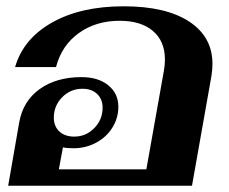

<svg xmlns="http://www.w3.org/2000/svg" viewBox="-20 -590 727 610"><path d="M41 -201Q53 -269 106 -307Q159 -345 239 -345Q292 -345 324 -319Q356 -293 356 -251Q356 -215 337 -184.5Q318 -154 285 -136.5Q252 -119 214 -119Q190 -119 180 -122L167 -52H445L501 -367Q504 -385 504 -401Q504 -459 466 -491.5Q428 -524 360 -524Q285 -524 230.5 -485Q176 -446 158 -377H28Q54 -467 145.5 -518.5Q237 -570 373 -570Q507 -570 581 -521.5Q655 -473 655 -387Q655 -370 652 -350L590 0H6ZM306 -248Q306 -275 288.5 -291.5Q271 -308 242 -308Q204 -308 177.5 -281Q151 -254 151 -216Q151 -189 168.5 -172.5Q186 -156 216 -156Q253 -156 279.5 -183Q306 -210 306 -248Z"/></svg>

Font: Fahkwang
Style: Bold Italic
Weight: 700
Italic angle: -10°
Designer: Suppakit Chalermlarp | Katatrad Co.,Ltd.
Foundry: Cadson Demak Co.,Ltd.
Version: Version 1.000; ttfautohint (v1.6)